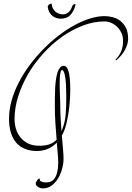

<svg xmlns="http://www.w3.org/2000/svg" viewBox="-20 -832 726 1058"><path d="M241.2 172.9Q254.4 172.4 265.1 166Q275.9 159.7 283.9 146.5Q292 133.3 296.4 112.5Q300.8 91.8 300.8 63Q300.8 44.9 298.3 16.8Q295.9 -11.2 293 -45.9Q272.5 -24.9 245.4 -12.5Q218.3 0 182.1 0Q148.4 0 120.4 -10.5Q92.3 -21 72 -43Q51.8 -64.9 40.8 -98.4Q29.8 -131.8 29.8 -178.2Q29.8 -227.1 43.9 -277.6Q58.1 -328.1 83.3 -377Q108.4 -425.8 142.6 -471.9Q176.8 -518.1 216.6 -558.8Q256.3 -599.6 300 -633.5Q343.8 -667.5 387.9 -691.9Q432.1 -716.3 475.1 -729.7Q518.1 -743.2 556.2 -743.2Q577.1 -743.2 600.1 -737.5Q623 -731.9 642.1 -717.8Q661.1 -703.6 673.6 -679.2Q686 -654.8 686 -617.2Q686 -591.3 669.9 -559.6Q653.8 -527.8 620.1 -499L616.2 -502.9Q639.6 -527.3 648.9 -552.2Q658.2 -577.1 658.2 -606Q658.2 -630.9 648.9 -650.9Q639.6 -670.9 625 -684.8Q610.4 -698.7 592.3 -706.3Q574.2 -713.9 556.2 -713.9Q496.6 -713.9 436.8 -691.2Q377 -668.5 321.8 -629.4Q266.6 -590.3 218.8 -537.8Q170.9 -485.4 135.7 -425.3Q100.6 -365.2 80.3 -301Q60.1 -236.8 60.1 -174.8Q60.1 -149.4 67.6 -123.3Q75.2 -97.2 91.6 -76.2Q107.9 -55.2 133.8 -42Q159.7 -28.8 195.8 -28.8Q232.4 -28.8 254.6 -37.6Q276.9 -46.4 292 -62Q288.1 -106 285.2 -153.8Q282.2 -201.7 282.2 -249Q282.2 -272 282.5 -297.1Q282.7 -322.3 283.9 -346.9Q285.2 -371.6 288.3 -393.6Q291.5 -415.5 296.9 -432.4Q302.2 -449.2 310.5 -459.2Q318.8 -469.2 331.1 -469.2Q349.6 -469.2 358.4 -436.3Q367.2 -403.3 367.2 -335Q367.2 -295.4 362.1 -245.6Q356.9 -195.8 344.2 -144Q335.9 -111.8 320.8 -85Q324.2 -45.4 327.1 -11.7Q330.1 22 330.1 43Q330.1 68.4 322.5 97.2Q314.9 126 300.5 150.1Q286.1 174.3 264.9 190.2Q243.7 206.1 216.8 206.1Q208 206.1 200.4 203.4Q192.9 200.7 187.7 196.8Q182.6 192.9 179.7 188.5Q176.8 184.1 176.8 180.2Q176.8 176.3 179 171.4Q181.2 166.5 184.3 162.1Q187.5 157.7 190.7 154.8Q193.8 151.9 195.8 151.9Q198.2 151.9 198.7 153.6Q199.2 155.3 199.5 157.5Q199.7 159.7 200.2 162.1Q200.7 164.6 203.1 166Q208.5 168.9 216.1 171.4Q223.6 173.8 241.2 172.9ZM312 -252Q312 -218.8 314 -182.1Q315.9 -145.5 318.8 -108.9Q321.3 -115.2 323.5 -121.1Q325.7 -127 328.1 -133.8Q340.3 -169.4 342.8 -212.2Q345.2 -254.9 345.2 -300.8Q345.2 -334.5 343.8 -361.3Q342.3 -388.2 339.4 -407Q336.4 -425.8 332 -435.8Q327.6 -445.8 321.8 -445.8Q316.4 -445.8 313.7 -434.6Q311 -423.3 309.8 -405.3Q308.6 -387.2 308.8 -365.2Q309.1 -343.3 309.8 -321.8Q310.5 -300.3 311.3 -281.7Q312 -263.2 312 -252ZM243.2 -793.9Q242.2 -797.4 245.6 -801.8Q249 -806.2 253.4 -809.1Q257.8 -812 261.5 -812.3Q265.1 -812.5 265.1 -806.6Q267.1 -792.5 273.2 -782.5Q279.3 -772.5 287.8 -765.9Q296.4 -759.3 306.2 -756.1Q315.9 -752.9 324.7 -752.9Q336.4 -752.9 345.2 -756.8Q354 -760.7 360.6 -767.3Q367.2 -773.9 371.6 -782.5Q376 -791 378.9 -799.8Q380.4 -803.2 383.5 -805.7Q386.7 -808.1 389.6 -809.1Q392.6 -810.1 394.5 -809.1Q396.5 -808.1 396 -804.7Q386.7 -769.5 367.7 -749.3Q348.6 -729 314 -729Q301.3 -729 289.3 -733.2Q277.3 -737.3 267.8 -745.4Q258.3 -753.4 251.7 -765.6Q245.1 -777.8 243.2 -793.9Z"/></svg>

Font: Stalemate
Style: Regular
Weight: 400
Designer: Astigmatic (AOETI)
Foundry: Astigmatic (AOETI)
Version: Version 001.000